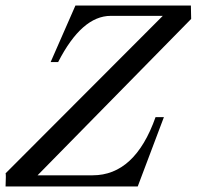

<svg xmlns="http://www.w3.org/2000/svg" viewBox="-20 -670 707 690"><path d="M666 -650 667 -602 115 -40H313Q465 -40 539 -249H569L475 0H0Q2 -45 0 -47L565 -613H378Q274 -613 189 -447H162L251 -650Z"/></svg>

Font: GFS Solomos
Style: Regular
Weight: 400
Designer: George D. Matthiopoulos
Foundry: George D. Matthiopoulos
Version: Version 1.000